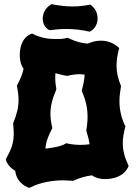

<svg xmlns="http://www.w3.org/2000/svg" viewBox="-20 -875 653 921"><path d="M595 -84C577 -122 569 -154 569 -188C569 -211 573 -235 580 -263L582 -268L580 -271C562 -310 553 -348 553 -390C553 -412 556 -434 560 -459L561 -463L559 -466C546 -498 539 -528 539 -560C539 -584 543 -610 550 -638L552 -644L547 -649C545 -650 516 -680 464 -680C438 -680 418 -673 402 -666C372 -667 343 -676 308 -692L304 -694L300 -693C283 -687 260 -688 244 -688C206 -688 172 -695 138 -712L134 -714L129 -712C127 -712 75 -695 75 -611C75 -580 83 -558 93 -545C88 -520 78 -497 63 -468L61 -465L62 -460C66 -437 69 -416 69 -396C69 -361 61 -327 44 -286L43 -280C45 -263 46 -248 46 -235C46 -190 35 -160 10 -115L8 -111L9 -106C9 -105 18 -75 53 -56C60 10 121 26 117 25L121 26L126 24C170 1 230 -10 282 -10C298 -10 312 -8 328 -8L331 -7L334 -9C362 -22 391 -30 421 -34C435 -24 455 -16 484 -16C574 -16 595 -74 595 -75L597 -80ZM250 -450C247 -467 245 -482 245 -496C245 -505 245 -514 246 -524C262 -520 277 -515 296 -512L303 -511C324 -516 342 -519 360 -519C368 -519 377 -518 386 -517C385 -493 380 -469 373 -444L372 -439L374 -435C391 -395 400 -357 400 -315C400 -295 398 -273 394 -251L395 -245C402 -222 407 -202 410 -183C396 -181 381 -180 367 -180C346 -180 324 -182 302 -187L298 -188L294 -186C273 -172 230 -166 198 -162C200 -193 210 -219 229 -257L231 -261L230 -265C225 -288 222 -308 222 -329C222 -364 230 -399 249 -443L250 -446ZM448 -787C448 -812 437 -835 417 -850L413 -853L408 -852C382 -847 355 -844 328 -844C297 -844 265 -848 232 -854L228 -855L224 -853C200 -839 185 -813 185 -786C185 -762 196 -742 214 -732L221 -730C247 -734 273 -736 298 -736C334 -736 370 -732 406 -724L410 -723L414 -725C434 -736 446 -757 448 -781Z"/></svg>

Font: Hanalei Fill
Style: Regular
Weight: 400
Designer: Astigmatic (AOETI)
Foundry: Astigmatic (AOETI)
Version: Version 1.000